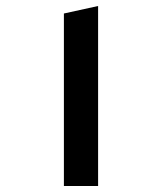

<svg xmlns="http://www.w3.org/2000/svg" viewBox="-20 -620 540 640"><path d="M193 0V-575L307 -600V0Z"/></svg>

Font: Reem Kufi Fun Medium
Style: Regular
Weight: 500
Designer: Khaled Hosny
Version: Version 1.005